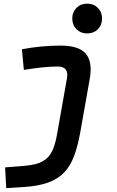

<svg xmlns="http://www.w3.org/2000/svg" viewBox="-20 -771 626 1026"><path d="M13.2 234.4 7.3 123.5 114.7 114.7Q174.3 109.9 207.8 91.1Q241.2 72.3 258.1 37.6Q274.9 2.9 284.2 -49.8L337.9 -353Q348.6 -415.5 288.6 -415.5Q249 -415.5 203.9 -410.6Q158.7 -405.8 107.4 -397.5L97.2 -507.8Q148.9 -517.6 200.7 -522.5Q252.4 -527.3 304.2 -527.3Q402.3 -527.3 439 -483.4Q475.6 -439.5 459.5 -349.1L409.2 -65.4Q396 7.8 376.5 61Q356.9 114.3 323.7 149.7Q290.5 185.1 237.8 204.3Q185.1 223.6 106 228.5ZM445.8 -592.3Q411.1 -592.3 388.7 -614.7Q366.2 -637.2 366.2 -671.9Q366.2 -706.5 388.7 -729Q411.1 -751.5 445.8 -751.5Q480.5 -751.5 502.9 -729Q525.4 -706.5 525.4 -671.9Q525.4 -637.2 502.9 -614.7Q480.5 -592.3 445.8 -592.3Z"/></svg>

Font: Cascadia Code PL SemiBold
Style: Italic
Weight: 600
Italic angle: -10°
Monospace: yes
Designer: Aaron Bell
Foundry: Saja Typeworks
Version: Version 2404.023; ttfautohint (v1.8.4)